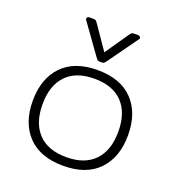

<svg xmlns="http://www.w3.org/2000/svg" viewBox="-134 -838 886 962"><g transform="rotate(20 309.0 -357.0)"><path d="M280 -555 168 -711Q166 -713 166 -718Q166 -723 170 -726Q174 -729 180 -729H199Q210 -729 214 -725.5Q218 -722 225 -712L309 -590L393 -712Q400 -722 404 -725.5Q408 -729 419 -729H438Q446 -729 450.5 -723Q455 -717 450 -711L338 -555Q330 -544 326.5 -541Q323 -538 315 -538H303Q295 -538 291.5 -541Q288 -544 280 -555ZM55 -240Q55 -358 120.5 -426.5Q186 -495 309 -495Q432 -495 497.5 -426.5Q563 -358 563 -240Q563 -122 497.5 -53.5Q432 15 309 15Q186 15 120.5 -53.5Q55 -122 55 -240ZM511 -240Q511 -340 459 -394.5Q407 -449 309 -449Q211 -449 159 -394.5Q107 -340 107 -240Q107 -140 159 -85.5Q211 -31 309 -31Q407 -31 459 -85.5Q511 -140 511 -240Z"/></g></svg>

Font: Mitr ExtraLight
Style: Regular
Weight: 250
Designer: Thanarat Vachiruckul
Foundry: Cadson Demak Co.,Ltd.
Version: Version 1.000